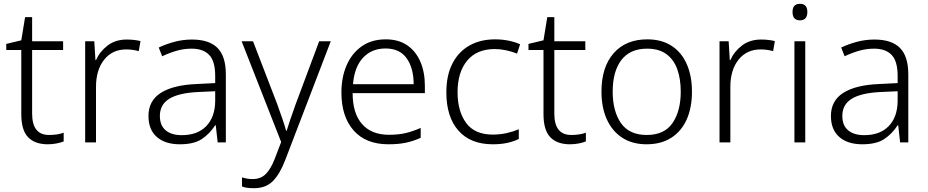

<svg xmlns="http://www.w3.org/2000/svg" viewBox="-20 -749 4880 1010"><path d="M238 -39Q260 -39 280 -42Q300 -45 315 -51V-5Q300 1 278 5.5Q256 10 231 10Q164 10 128 -27Q92 -64 92 -148V-486H13V-518L92 -537L112 -659H149V-532H312V-486H149V-151Q149 -39 238 -39Z M647 -541Q686 -541 719 -533L710 -480Q678 -489 644 -489Q571 -489 528 -435Q485 -381 485 -292V0H428V-532H476L482 -433H485Q505 -478 546 -509.5Q587 -541 647 -541Z M990 -541Q1080 -541 1124 -497Q1168 -453 1168 -358V0H1125L1115 -90H1112Q1083 -45 1041.5 -17.5Q1000 10 926 10Q849 10 805 -28.5Q761 -67 761 -139Q761 -219 826 -260.5Q891 -302 1015 -307L1112 -312V-349Q1112 -427 1080.5 -460Q1049 -493 988 -493Q947 -493 909 -482Q871 -471 833 -453L815 -499Q853 -517 897.5 -529Q942 -541 990 -541ZM1022 -265Q920 -260 870.5 -229.5Q821 -199 821 -139Q821 -89 851.5 -63.5Q882 -38 936 -38Q1019 -38 1065 -85.5Q1111 -133 1112 -217V-269Z M1251 -532H1311L1438 -202Q1454 -157 1466 -122.5Q1478 -88 1485 -61H1488Q1503 -111 1535 -200L1659 -532H1720L1480 94Q1453 165 1416 203Q1379 241 1316 241Q1297 241 1281.5 239Q1266 237 1253 232V184Q1265 188 1279 190.5Q1293 193 1309 193Q1351 193 1377.5 167Q1404 141 1425 87L1459 -2Z M2009 -542Q2077 -542 2122.5 -510.5Q2168 -479 2191.5 -424Q2215 -369 2215 -298V-259H1835Q1835 -153 1884.5 -96.5Q1934 -40 2026 -40Q2075 -40 2112 -48.5Q2149 -57 2193 -76V-24Q2153 -6 2114 2Q2075 10 2024 10Q1904 10 1840 -63Q1776 -136 1776 -262Q1776 -343 1803.5 -406Q1831 -469 1883 -505.5Q1935 -542 2009 -542ZM2008 -494Q1935 -494 1889.5 -445Q1844 -396 1837 -306H2156Q2156 -390 2119.5 -442Q2083 -494 2008 -494Z M2572 10Q2455 10 2391.5 -62Q2328 -134 2328 -263Q2328 -353 2360 -415Q2392 -477 2449.5 -509.5Q2507 -542 2584 -542Q2622 -542 2656 -535Q2690 -528 2716 -516L2700 -467Q2673 -478 2642 -484.5Q2611 -491 2583 -491Q2488 -491 2437.5 -430Q2387 -369 2387 -264Q2387 -164 2432 -102.5Q2477 -41 2572 -41Q2611 -41 2646 -49Q2681 -57 2709 -69V-18Q2683 -5 2649.5 2.5Q2616 10 2572 10Z M2985 -39Q3007 -39 3027 -42Q3047 -45 3062 -51V-5Q3047 1 3025 5.5Q3003 10 2978 10Q2911 10 2875 -27Q2839 -64 2839 -148V-486H2760V-518L2839 -537L2859 -659H2896V-532H3059V-486H2896V-151Q2896 -39 2985 -39Z M3620 -267Q3620 -183 3592.5 -121Q3565 -59 3511.5 -24.5Q3458 10 3381 10Q3307 10 3254 -24Q3201 -58 3172.5 -120.5Q3144 -183 3144 -267Q3144 -396 3208 -469Q3272 -542 3385 -542Q3461 -542 3513.5 -507.5Q3566 -473 3593 -411Q3620 -349 3620 -267ZM3203 -267Q3203 -164 3246.5 -101.5Q3290 -39 3382 -39Q3475 -39 3518 -102Q3561 -165 3561 -267Q3561 -333 3543 -384Q3525 -435 3486 -464Q3447 -493 3384 -493Q3294 -493 3248.5 -433Q3203 -373 3203 -267Z M3984 -541Q4023 -541 4056 -533L4047 -480Q4015 -489 3981 -489Q3908 -489 3865 -435Q3822 -381 3822 -292V0H3765V-532H3813L3819 -433H3822Q3842 -478 3883 -509.5Q3924 -541 3984 -541Z M4188 -729Q4227 -729 4227 -686Q4227 -642 4188 -642Q4149 -642 4149 -686Q4149 -729 4188 -729ZM4216 -532V0H4159V-532Z M4580 -541Q4670 -541 4714 -497Q4758 -453 4758 -358V0H4715L4705 -90H4702Q4673 -45 4631.5 -17.5Q4590 10 4516 10Q4439 10 4395 -28.5Q4351 -67 4351 -139Q4351 -219 4416 -260.5Q4481 -302 4605 -307L4702 -312V-349Q4702 -427 4670.5 -460Q4639 -493 4578 -493Q4537 -493 4499 -482Q4461 -471 4423 -453L4405 -499Q4443 -517 4487.5 -529Q4532 -541 4580 -541ZM4612 -265Q4510 -260 4460.5 -229.5Q4411 -199 4411 -139Q4411 -89 4441.5 -63.5Q4472 -38 4526 -38Q4609 -38 4655 -85.5Q4701 -133 4702 -217V-269Z"/></svg>

Font: Noto Sans Myanmar Light
Style: Regular
Weight: 300
Designer: Monotype Design Team
Foundry: Monotype Imaging Inc.
Version: Version 2.107; ttfautohint (v1.8.4.7-5d5b)